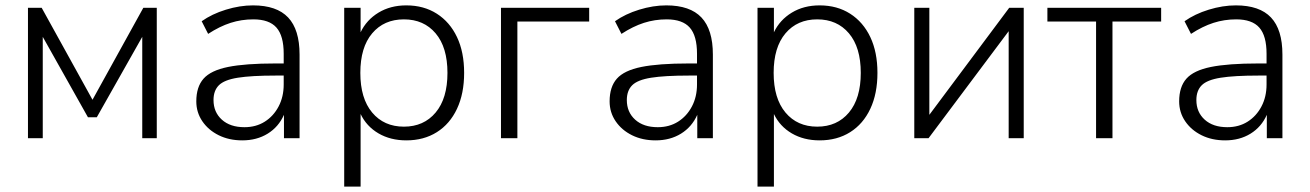

<svg xmlns="http://www.w3.org/2000/svg" viewBox="-20 -514 4871 714"><path d="M84 0V-485H135L324 -143L513 -485H563V0H509V-377L340 -78H307L139 -377V0Z M881 8Q832 8 793.5 -11Q755 -30 732.5 -63Q710 -96 710 -137Q710 -191 737 -221.5Q764 -252 828 -265Q892 -278 1004 -278H1035V-314Q1035 -381 1008 -411.5Q981 -442 922 -442Q878 -442 837.5 -429Q797 -416 754 -388L730 -435Q768 -462 820 -478Q872 -494 921 -494Q1009 -494 1051.5 -449Q1094 -404 1094 -311V0H1036V-87Q1016 -42 975.5 -17Q935 8 881 8ZM889 -41Q932 -41 964.5 -61.5Q997 -82 1016 -118Q1035 -154 1035 -200V-233H1005Q915 -233 864.5 -225Q814 -217 794 -197Q774 -177 774 -142Q774 -97 805 -69Q836 -41 889 -41Z M1260 180V-485H1321V-394Q1343 -440 1387.5 -467Q1432 -494 1491 -494Q1556 -494 1604.5 -463Q1653 -432 1679.5 -376Q1706 -320 1706 -243Q1706 -166 1679.5 -109.5Q1653 -53 1604.5 -22.5Q1556 8 1491 8Q1432 8 1387.5 -18Q1343 -44 1321 -90V180ZM1482 -43Q1556 -43 1600 -95.5Q1644 -148 1644 -243Q1644 -338 1600 -390Q1556 -442 1482 -442Q1408 -442 1364 -390Q1320 -338 1320 -243Q1320 -148 1364 -95.5Q1408 -43 1482 -43Z M1843 0V-485H2171V-434H1904V0Z M2418 8Q2369 8 2330.5 -11Q2292 -30 2269.5 -63Q2247 -96 2247 -137Q2247 -191 2274 -221.5Q2301 -252 2365 -265Q2429 -278 2541 -278H2572V-314Q2572 -381 2545 -411.5Q2518 -442 2459 -442Q2415 -442 2374.5 -429Q2334 -416 2291 -388L2267 -435Q2305 -462 2357 -478Q2409 -494 2458 -494Q2546 -494 2588.5 -449Q2631 -404 2631 -311V0H2573V-87Q2553 -42 2512.5 -17Q2472 8 2418 8ZM2426 -41Q2469 -41 2501.5 -61.5Q2534 -82 2553 -118Q2572 -154 2572 -200V-233H2542Q2452 -233 2401.5 -225Q2351 -217 2331 -197Q2311 -177 2311 -142Q2311 -97 2342 -69Q2373 -41 2426 -41Z M2797 180V-485H2858V-394Q2880 -440 2924.5 -467Q2969 -494 3028 -494Q3093 -494 3141.5 -463Q3190 -432 3216.5 -376Q3243 -320 3243 -243Q3243 -166 3216.5 -109.5Q3190 -53 3141.5 -22.5Q3093 8 3028 8Q2969 8 2924.5 -18Q2880 -44 2858 -90V180ZM3019 -43Q3093 -43 3137 -95.5Q3181 -148 3181 -243Q3181 -338 3137 -390Q3093 -442 3019 -442Q2945 -442 2901 -390Q2857 -338 2857 -243Q2857 -148 2901 -95.5Q2945 -43 3019 -43Z M3380 0V-485H3436V-87L3733 -485H3787V0H3731V-398L3433 0Z M4056 0V-434H3875V-485H4298V-434H4117V0Z M4536 8Q4487 8 4448.5 -11Q4410 -30 4387.5 -63Q4365 -96 4365 -137Q4365 -191 4392 -221.5Q4419 -252 4483 -265Q4547 -278 4659 -278H4690V-314Q4690 -381 4663 -411.5Q4636 -442 4577 -442Q4533 -442 4492.5 -429Q4452 -416 4409 -388L4385 -435Q4423 -462 4475 -478Q4527 -494 4576 -494Q4664 -494 4706.5 -449Q4749 -404 4749 -311V0H4691V-87Q4671 -42 4630.5 -17Q4590 8 4536 8ZM4544 -41Q4587 -41 4619.5 -61.5Q4652 -82 4671 -118Q4690 -154 4690 -200V-233H4660Q4570 -233 4519.5 -225Q4469 -217 4449 -197Q4429 -177 4429 -142Q4429 -97 4460 -69Q4491 -41 4544 -41Z"/></svg>

Font: Nunito Sans Light
Style: Regular
Weight: 300
Designer: Vernon Adams
Foundry: Vernon Adams
Version: Version 3.101; ttfautohint (v1.8.4.7-5d5b);gftools[0.9.27]